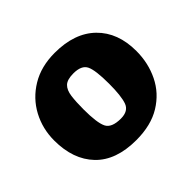

<svg xmlns="http://www.w3.org/2000/svg" viewBox="-101 -825 588 588"><g transform="rotate(-45 193.0 -531.0)"><path d="M185 -348Q97 -348 51.5 -395.5Q6 -443 6 -525Q6 -576 29 -619Q52 -662 95 -688Q138 -714 197 -714Q283 -714 330.5 -667.5Q378 -621 378 -541Q378 -489 356.5 -445Q335 -401 292 -374.5Q249 -348 185 -348ZM198 -428Q231 -428 239.5 -452.5Q248 -477 248 -529Q248 -588 238 -608.5Q228 -629 193 -629Q166 -629 154.5 -618Q143 -607 140 -584.5Q137 -562 137 -529Q137 -471 147.5 -449.5Q158 -428 198 -428Z"/></g></svg>

Font: Faustina ExtraBold
Style: Regular
Weight: 800
Designer: Alfonso Garcia
Foundry: http://www.omnibus-type.com
Version: Version 1.200